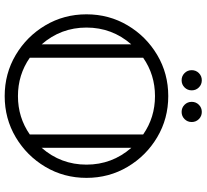

<svg xmlns="http://www.w3.org/2000/svg" viewBox="-50 -810 860 799"><g transform="rotate(90 379.5 -410.0)"><path d="M379.4 0Q285.6 0 208.3 -45.9Q130.9 -91.8 85 -169.2Q39.1 -246.6 39.1 -340.3Q39.1 -434.1 85 -511.5Q130.9 -588.9 208.3 -634.8Q285.6 -680.7 379.4 -680.7Q473.1 -680.7 550.5 -634.8Q627.9 -588.9 673.8 -511.5Q719.7 -434.1 719.7 -340.3Q719.7 -246.6 673.8 -169.2Q627.9 -91.8 550.5 -45.9Q473.1 0 379.4 0ZM164.1 -153.8V-526.9Q94.2 -446.8 94.2 -340.3Q94.2 -233.9 164.1 -153.8ZM379.4 -55.2Q468.3 -55.2 539.1 -104.5V-576.2Q468.3 -625.5 379.4 -625.5Q290.5 -625.5 219.7 -576.2V-104.5Q290.5 -55.2 379.4 -55.2ZM594.7 -153.8Q664.6 -233.9 664.6 -340.3Q664.6 -446.8 594.7 -526.9ZM313.5 -736.3Q295.9 -736.3 283.7 -748.5Q271.5 -760.7 271.5 -778.3Q271.5 -795.9 283.7 -808.1Q295.9 -820.3 313.5 -820.3Q331.1 -820.3 343.3 -808.1Q355.5 -795.9 355.5 -778.3Q355.5 -760.7 343.3 -748.5Q331.1 -736.3 313.5 -736.3ZM445.3 -736.3Q427.7 -736.3 415.5 -748.5Q403.3 -760.7 403.3 -778.3Q403.3 -795.9 415.5 -808.1Q427.7 -820.3 445.3 -820.3Q462.9 -820.3 475.1 -808.1Q487.3 -795.9 487.3 -778.3Q487.3 -760.7 475.1 -748.5Q462.9 -736.3 445.3 -736.3Z"/></g></svg>

Font: X Company
Style: Regular
Weight: 400
Designer: GGBotNet
Foundry: GGBotNet
Version: 0.90